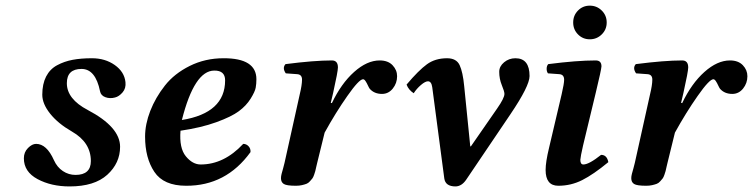

<svg xmlns="http://www.w3.org/2000/svg" viewBox="-20 -651 2679 683"><path d="M426.3 -358.9Q428.7 -336.9 416 -322.3Q403.3 -307.6 389.2 -304.2Q371.1 -299.3 355 -305.2Q338.9 -311 335.9 -326.2Q319.8 -405.8 270 -405.8Q217.8 -405.8 217.8 -355Q217.8 -298.8 292 -259.8Q407.2 -199.2 407.2 -128.9Q407.2 -70.8 361.6 -29.3Q315.9 12.2 227.5 12.2Q162.1 12.2 113.5 -13.9Q64.9 -40 64.9 -87.9Q64.9 -109.9 79.6 -124.5Q94.2 -139.2 108.4 -139.2Q146 -139.2 171.9 -81.1Q183.1 -56.2 203.6 -42.5Q224.1 -28.8 248.5 -28.8Q303.2 -28.8 303.2 -78.1Q303.2 -144.5 235.8 -183.1Q186.5 -211.4 158.4 -246.6Q130.4 -281.7 130.4 -314Q130.4 -352.1 144 -378.7Q157.7 -405.3 183.1 -418.9Q208.5 -432.6 238.3 -438.2Q268.1 -443.8 307.1 -443.8Q354 -443.8 388.2 -419.7Q422.4 -395.5 426.3 -358.9Z M780.8 -365.2Q780.8 -400.4 742.2 -399.9Q671.4 -399.9 627 -224.1Q780.8 -249 780.8 -365.2ZM892.1 -369.1Q892.1 -353 889.6 -339.1Q887.2 -325.2 871.6 -300Q856 -274.9 829.6 -255.4Q803.2 -235.8 749.5 -216.3Q695.8 -196.8 622.1 -186Q617.2 -124 641.1 -95Q665 -65.9 693.8 -65.9Q776.9 -65.9 845.2 -139.2Q856.4 -139.2 864.3 -130.6Q872.1 -122.1 871.1 -109.9Q784.2 10.3 642.1 9.8Q562 9.8 529.1 -39.6Q496.1 -88.9 496.1 -165Q496.1 -209 514.6 -256.6Q533.2 -304.2 566.7 -346.7Q600.1 -389.2 655 -416.5Q710 -443.8 774.9 -443.8Q892.1 -444.3 892.1 -369.1Z M1156.7 -285.2 1160.6 -284.2Q1193.8 -354 1239.7 -395Q1285.6 -436 1330.6 -436Q1360.4 -436 1376.5 -418.9Q1392.6 -401.9 1392.6 -379.9Q1392.6 -355 1377.2 -335.9Q1361.8 -316.9 1338.9 -316.9Q1311.5 -316.9 1295.4 -335Q1293 -337.9 1288.8 -346.9Q1284.7 -356 1280.3 -362.5Q1275.9 -369.1 1271.5 -369.1Q1257.3 -369.1 1215.6 -309.6Q1173.8 -250 1134.8 -179.2L1108.4 -71.8Q1107.4 -68.4 1105 -57.4Q1102.5 -46.4 1101.6 -42.5Q1100.6 -38.6 1097.4 -29.3Q1094.2 -20 1091.1 -16.1Q1087.9 -12.2 1082.3 -5.9Q1076.7 0.5 1070.1 2.9Q1063.5 5.4 1054 7.6Q1044.4 9.8 1032.7 9.8Q999.5 9.8 989.5 3.4Q979.5 -2.9 979.5 -17.1Q979.5 -23.9 981.7 -32.5Q983.9 -41 987.3 -52.7Q990.7 -64.5 992.2 -71.8L1046.4 -315.9Q1054.2 -348.1 1054.4 -367.2Q1054.7 -386.2 1036.6 -387.2L996.6 -390.1Q983.4 -409.2 995.6 -422.9Q1097.7 -436 1160.6 -436Q1182.1 -436 1182.1 -411.1Q1182.1 -397 1165 -320.3Z M1652.8 -130.9 1654.8 -129.9 1748.5 -265.1Q1774.4 -302.2 1774.4 -316.9Q1774.4 -325.7 1765.1 -348.1Q1755.9 -370.6 1755.9 -395.5Q1755.9 -415 1773.2 -429.4Q1790.5 -443.8 1813.5 -443.8Q1863.8 -443.8 1863.8 -380.4Q1863.8 -345.2 1795.4 -244.1L1638.7 -12.2Q1622.6 11.7 1600.6 12.2Q1564.5 12.2 1560.5 -16.1L1517.6 -340.8Q1514.6 -361.8 1502.4 -361.8Q1492.7 -361.8 1477.3 -348.6Q1461.9 -335.4 1451.7 -319.3Q1433.1 -331.5 1426.3 -350.1Q1469.2 -400.9 1498.8 -422.4Q1528.3 -443.8 1570.3 -443.8Q1603.5 -443.8 1615 -419.4Q1626.5 -395 1631.3 -344.2Z M2036.1 -528.6Q2019 -545.9 2019 -571Q2019 -596.2 2036.1 -613.5Q2053.2 -630.9 2078.1 -630.9Q2103 -630.9 2120.6 -613.5Q2138.2 -596.2 2138.2 -571Q2138.2 -545.9 2120.6 -528.6Q2103 -511.2 2078.1 -511.2Q2053.2 -511.2 2036.1 -528.6ZM2099.1 -320.3 2054.2 -133.8Q2044.9 -92.8 2044.4 -82.5Q2044.4 -65.9 2055.2 -65.9Q2075.2 -65.9 2118.2 -100.1Q2139.2 -100.1 2144 -74.2Q2090.8 -30.3 2051 -10.3Q2011.2 9.8 1966.1 9.8Q1920.9 9.8 1920.9 -46.4Q1920.9 -74.7 1933.1 -125L1978 -315.9Q1986.8 -354 1986.8 -367.2Q1986.8 -386.2 1969.2 -387.2L1929.2 -390.1Q1924.3 -397 1924.6 -407Q1924.8 -417 1930.2 -422.9Q2032.2 -436 2099.1 -436Q2119.6 -436 2119.6 -415Q2119.1 -403.3 2099.1 -320.3Z M2402.8 -285.2 2406.7 -284.2Q2439.9 -354 2485.8 -395Q2531.7 -436 2576.7 -436Q2606.4 -436 2622.6 -418.9Q2638.7 -401.9 2638.7 -379.9Q2638.7 -355 2623.3 -335.9Q2607.9 -316.9 2585 -316.9Q2557.6 -316.9 2541.5 -335Q2539.1 -337.9 2534.9 -346.9Q2530.8 -356 2526.4 -362.5Q2522 -369.1 2517.6 -369.1Q2503.4 -369.1 2461.7 -309.6Q2419.9 -250 2380.9 -179.2L2354.5 -71.8Q2353.5 -68.4 2351.1 -57.4Q2348.6 -46.4 2347.7 -42.5Q2346.7 -38.6 2343.5 -29.3Q2340.3 -20 2337.2 -16.1Q2334 -12.2 2328.4 -5.9Q2322.8 0.5 2316.2 2.9Q2309.6 5.4 2300 7.6Q2290.5 9.8 2278.8 9.8Q2245.6 9.8 2235.6 3.4Q2225.6 -2.9 2225.6 -17.1Q2225.6 -23.9 2227.8 -32.5Q2230 -41 2233.4 -52.7Q2236.8 -64.5 2238.3 -71.8L2292.5 -315.9Q2300.3 -348.1 2300.5 -367.2Q2300.8 -386.2 2282.7 -387.2L2242.7 -390.1Q2229.5 -409.2 2241.7 -422.9Q2343.8 -436 2406.7 -436Q2428.2 -436 2428.2 -411.1Q2428.2 -397 2411.1 -320.3Z"/></svg>

Font: Linux Libertine O
Style: Semibold Italic
Weight: 600
Italic angle: -11.5°
Designer: Philipp H. Poll
Foundry: Philipp H. Poll
Version: Version 5.1.2